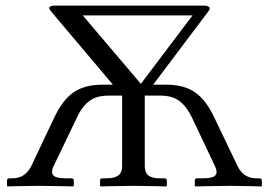

<svg xmlns="http://www.w3.org/2000/svg" viewBox="-20 -665 961 687"><path d="M370 -323H417V-71C417 -43 403 -27 362 -27H346C341 -27 338 -24 338 -19V0L340 2C340 2 423 0 459 0C498 0 575 2 575 2L577 0V-19C577 -24 573 -27 569 -27H552C513 -27 498 -41 498 -71V-323H552C600 -323 635 -309 667 -244L749 -71C765 -37 748 -27 707 -27H685C680 -27 677 -24 677 -19V0L679 2C679 2 768 0 803 0C842 0 915 2 915 2L917 0V-19C917 -24 913 -27 908 -27H896C866 -27 843 -43 830 -71L747 -244C707 -328 661 -362 573 -362H528L726 -625C738 -641 722 -645 709 -645H179C162 -645 148 -641 162 -625L384 -362H349C260 -362 214 -328 174 -244L92 -71C78 -43 56 -27 25 -27H13C9 -27 5 -24 5 -19V0L7 2C7 2 79 0 118 0C154 0 242 2 242 2L244 0V-19C244 -24 241 -27 236 -27H215C174 -27 156 -37 172 -71L255 -244C286 -309 322 -323 370 -323ZM484 -365 276 -610H669Z"/></svg>

Font: Libertinus Serif Display
Style: Regular
Weight: 400
Designer: Philipp H. Poll, Khaled Hosny
Foundry: Caleb Maclennan
Version: Version 7.050;RELEASE